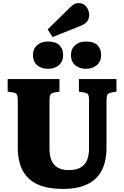

<svg xmlns="http://www.w3.org/2000/svg" viewBox="-20 -1219 810 1253"><path d="M392 14Q305 14 247 -7Q189 -28 156 -65.5Q123 -103 109.5 -151.5Q96 -200 96 -253V-565Q96 -592 90 -602.5Q84 -613 62 -616L30 -621V-703H368V-621L333 -615Q315 -611 309 -600.5Q303 -590 303 -565V-249Q303 -205 315.5 -174Q328 -143 355.5 -126Q383 -109 429 -109Q479 -109 508 -127Q537 -145 549 -176.5Q561 -208 561 -249V-565Q561 -593 554.5 -603Q548 -613 526 -616L495 -621V-703H740V-621L706 -615Q687 -611 681 -600.5Q675 -590 675 -562V-258Q675 -165 643 -105Q611 -45 547.5 -15.5Q484 14 392 14ZM323 -977 291 -1027 440 -1173Q456 -1189 468 -1194Q480 -1199 492 -1199Q526 -1199 544 -1174.5Q562 -1150 562 -1120Q562 -1097 549 -1079.5Q536 -1062 503 -1049ZM541 -770Q497 -770 470 -794Q443 -818 443 -860Q443 -900 470 -924Q497 -948 541 -948Q592 -948 616 -924Q640 -900 640 -860Q640 -818 612 -794Q584 -770 541 -770ZM293 -770Q249 -770 222 -794Q195 -818 195 -860Q195 -900 222 -924Q249 -948 293 -948Q344 -948 368 -924Q392 -900 392 -860Q392 -818 364.5 -794Q337 -770 293 -770Z"/></svg>

Font: Literata 18pt ExtraBold
Style: Regular
Weight: 800
Designer: Latin by Veronika Burian and Jose Scaglione. Greek by Irene Vlachou. Cyrillic by Vera Evstafieva.
Foundry: TypeTogether
Version: Version 3.103;gftools[0.9.29]